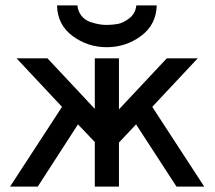

<svg xmlns="http://www.w3.org/2000/svg" viewBox="-20 -687 790 707"><path d="M17.1 0 208 -293V-293.9L41 -472.2H154.8L329.1 -286.1V-472.2H418V-284.2L594.2 -472.2H708L541 -293.9V-293L731.9 0H629.9L481 -229L418 -162.1V0H329.1V-164.1L267.1 -229L119.1 0ZM189.9 -667H265.1Q267.1 -645 280 -628.9Q293 -612.8 311.5 -606.4Q330.1 -600.1 344.5 -597.7Q358.9 -595.2 372.1 -595.2Q392.1 -595.2 412.6 -598.6Q433.1 -602.1 456.1 -619.6Q479 -637.2 481.9 -667H557.1Q555.2 -596.2 499.5 -554.7Q443.8 -513.2 373 -513.2Q303.2 -513.2 247.6 -554.2Q191.9 -595.2 189.9 -667Z"/></svg>

Font: CMU Bright
Style: SemiBold
Weight: 600
Version: Version 0.7.0